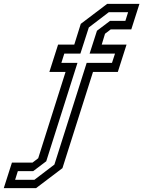

<svg xmlns="http://www.w3.org/2000/svg" viewBox="-128 -770 740 990"><path d="M-108.5 200 -66.5 68.5H39.5L69 46L210 -399H126.5L171.5 -540H255L288.5 -647L424.5 -750H591L549 -618.5H443L413.5 -596L396.5 -540H524.5L479.5 -399H351.5L194 97L58 200ZM-50 157H49.5L152.5 78.5L319 -446H449.5L465 -493.5H334L372 -611.5L439.5 -662.5H518.5L532.5 -707H433L330 -628.5L286.5 -493.5H203.5L188.5 -446H271.5L110.5 61.5L43 112.5H-36Z"/></svg>

Font: Tourney Thin Medium
Style: Italic
Weight: 500
Italic angle: -12°
Version: Version 1.015